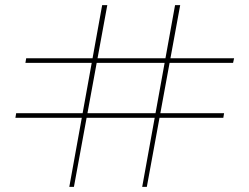

<svg xmlns="http://www.w3.org/2000/svg" viewBox="-20 -728 972 748"><path d="M268 0H250L378 -708H398ZM552 0H534L662 -708H682ZM40 -269 43 -287H853L850 -269ZM888 -483H79L82 -501H892Z"/></svg>

Font: Kalnia SemiExpanded Light
Style: Regular
Weight: 300
Width: 6
Designer: Frida Medrano
Foundry: Frida Medrano
Version: Version 1.105